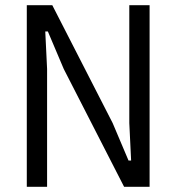

<svg xmlns="http://www.w3.org/2000/svg" viewBox="-20 -718 677 738"><path d="M457 0 225 -453 164 -597H154L161 -453V0H83V-698H181L413 -245L474 -101H484L477 -245V-698H555V0Z"/></svg>

Font: IBM Plex Sans Condensed
Style: Regular
Weight: 400
Width: 3
Designer: Mike Abbink, Paul van der Laan, Pieter van Rosmalen
Foundry: Bold Monday
Version: Version 3.201